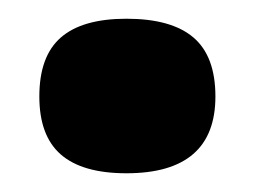

<svg xmlns="http://www.w3.org/2000/svg" viewBox="-20 -442 272 205"><path d="M115 -257Q68 -257 45 -277Q22 -297 22 -339Q22 -382 45 -402Q68 -422 115 -422Q163 -422 186.5 -402Q210 -382 210 -339Q210 -257 115 -257Z"/></svg>

Font: Bricolage Grotesque 48pt Condensed ExtraBold
Style: Bold
Weight: 700
Version: Version 1.000;gftools[0.9.30]